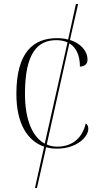

<svg xmlns="http://www.w3.org/2000/svg" viewBox="-20 -734 497 961"><path d="M155 207H165L211 3C228 8 246 10 265 10C367 10 422 -51 422 -89C422 -102 418 -111 409 -116C394 -51 350 -1 268 0C249 0 230 -3 214 -11L327 -517C363 -496 380 -454 380 -401C403 -401 418 -413 418 -435C418 -479 384 -517 330 -534L371 -714H360L321 -536C304 -541 285 -543 265 -543C149 -543 62 -475 62 -264C62 -113 119 -28 201 0ZM105 -265C105 -470 169 -533 262 -533C283 -533 302 -529 318 -522L204 -15C145 -47 105 -129 105 -265Z"/></svg>

Font: Noto Serif Display ExtraLight
Style: Regular
Weight: 200
Designer: Monotype Design Team
Foundry: Monotype Imaging Inc.
Version: Version 2.009